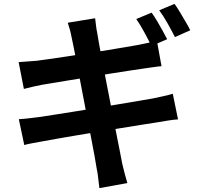

<svg xmlns="http://www.w3.org/2000/svg" viewBox="-20 -889 1040 989"><path d="M761 -824Q774 -806 789 -781Q804 -756 817.5 -731Q831 -706 841 -687L760 -652Q745 -683 723.5 -722.5Q702 -762 682 -791ZM879 -869Q893 -850 908 -824.5Q923 -799 937.5 -774.5Q952 -750 960 -733L881 -698Q865 -730 843 -769Q821 -808 800 -836ZM349 -696Q345 -718 340 -736Q335 -754 329 -772L470 -795Q472 -780 474.5 -758Q477 -736 481 -718Q483 -703 490 -665Q497 -627 507 -573Q517 -519 529.5 -457Q542 -395 554 -331Q566 -267 577.5 -210Q589 -153 597.5 -109Q606 -65 610 -44Q615 -22 622 4Q629 30 636 54L492 80Q488 52 485.5 26.5Q483 1 478 -21Q475 -41 467.5 -83Q460 -125 449 -181Q438 -237 426 -299.5Q414 -362 402 -425Q390 -488 379.5 -543Q369 -598 361 -638.5Q353 -679 349 -696ZM76 -569Q100 -571 123 -572.5Q146 -574 169 -576Q191 -579 231 -584.5Q271 -590 323 -598Q375 -606 430.5 -614.5Q486 -623 538 -631.5Q590 -640 630.5 -647Q671 -654 694 -658Q718 -663 744 -668.5Q770 -674 788 -680L812 -548Q796 -547 769 -543Q742 -539 720 -536Q693 -532 649.5 -525.5Q606 -519 553 -510.5Q500 -502 445 -493Q390 -484 340 -476Q290 -468 252 -461.5Q214 -455 195 -452Q171 -447 150 -442.5Q129 -438 103 -431ZM77 -275Q97 -276 127.5 -279.5Q158 -283 181 -286Q208 -290 253 -297Q298 -304 354.5 -313Q411 -322 471 -332Q531 -342 588 -351.5Q645 -361 692 -369Q739 -377 768 -382Q797 -388 823.5 -394Q850 -400 870 -406L897 -274Q877 -273 848.5 -268.5Q820 -264 791 -259Q759 -254 711 -246.5Q663 -239 605.5 -229.5Q548 -220 488 -210.5Q428 -201 373 -191.5Q318 -182 274 -174.5Q230 -167 205 -162Q173 -156 147.5 -151.5Q122 -147 105 -142Z"/></svg>

Font: Noto Sans SC
Style: Bold
Weight: 700
Designer: Ryoko NISHIZUKA  (kana, bopomofo & ideographs); Paul D. Hunt (Latin, Greek & Cyrillic); Sandoll Communications , Soo-you
Foundry: Adobe
Version: Version 2.004-H2;hotconv 1.0.118;makeotfexe 2.5.65603